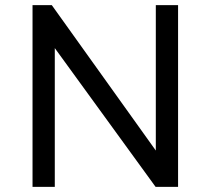

<svg xmlns="http://www.w3.org/2000/svg" viewBox="-20 -726 818 746"><path d="M106.4 -706.1H181.2L585.4 -141.1V-706.1H671.9V0H584.5L192.9 -539.1V0H106.4Z"/></svg>

Font: Monda
Style: Regular
Weight: 400
Designer: Vernon Adams
Foundry: Vernon Adams
Version: Version 2.100; ttfautohint (v1.8.3)